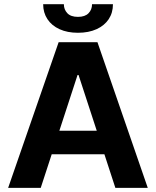

<svg xmlns="http://www.w3.org/2000/svg" viewBox="-20 -912 758 932"><path d="M19.5 0 264.6 -707H453.1L697.3 0H540L486.8 -163.1H231L177.7 0ZM449.7 -277.3 361.3 -547.9H356.4L268.1 -277.3ZM358.4 -752.9Q307.1 -752.9 269 -770.3Q231 -787.6 210.2 -819.1Q189.5 -850.6 189.5 -891.6H290Q290 -865.7 306.9 -847.9Q323.7 -830.1 358.4 -830.1Q392.6 -830.1 409.7 -847.7Q426.8 -865.2 426.8 -891.6H528.3Q528.3 -850.1 507.6 -818.8Q486.8 -787.6 448.5 -770.3Q410.2 -752.9 358.4 -752.9Z"/></svg>

Font: Pretendard Std
Style: Bold
Weight: 700
Designer: Base glyphs from Inter by Rasmus Andersson; Hangeul glyphs from Noto Sans CJK(Source Han Sans) by Jang Soo-young and Kan
Foundry: Kil Hyung-jin
Version: Version 1.309